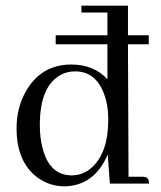

<svg xmlns="http://www.w3.org/2000/svg" viewBox="-20 -655 575 685"><path d="M178.7 -497.1H363.3V-372.1Q315.4 -424.8 234.4 -424.8Q127 -424.8 72.3 -329.1Q39.1 -270.5 39.1 -197.3Q39.1 -76.2 115.2 -20.5Q158.2 9.8 210 9.8Q316.4 7.8 364.3 -103.5L372.1 0H511.7Q511.7 -21.5 497.1 -23.4Q493.2 -24.4 487.3 -24.4H438.5L436.5 -497.1H510.7V-529.3H436.5V-634.8H270.5V-610.4H363.3V-529.3H178.7ZM122.1 -209Q122.1 -346.7 196.3 -387.7Q219.7 -400.4 248 -400.4Q319.3 -400.4 349.6 -324.2Q366.2 -283.2 366.2 -227.5Q366.2 -110.4 307.6 -57.6Q276.4 -29.3 236.3 -29.3Q156.2 -29.3 131.8 -127Q122.1 -163.1 122.1 -209Z"/></svg>

Font: Abhaya Libre
Style: Regular
Weight: 400
Designer: Pushpananda Ekanayake, Sol Matas, Pathum Egodawatta
Foundry: Mooniak
Version: Version 1.050 ; ttfautohint (v1.6)